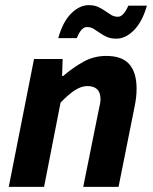

<svg xmlns="http://www.w3.org/2000/svg" viewBox="-20 -725 592 745"><path d="M112 -496H223L221 -430H225Q262 -462 303 -485Q344 -508 392 -508Q454 -508 482 -475.5Q510 -443 510 -381Q510 -364 508 -346.5Q506 -329 502 -310L440 0H303L362 -293Q365 -308 367.5 -319Q370 -330 370 -340Q370 -391 319 -391Q296 -391 271.5 -375.5Q247 -360 215 -327L151 0H14ZM206 -577Q224 -641 256.5 -673Q289 -705 324 -705Q346 -705 361 -698Q376 -691 388 -682.5Q400 -674 411.5 -667Q423 -660 438 -660Q459 -660 478 -703H550Q532 -640 499.5 -607.5Q467 -575 432 -575Q409 -575 394 -582Q379 -589 367 -597.5Q355 -606 343.5 -613Q332 -620 317 -620Q295 -620 278 -577Z"/></svg>

Font: mr_Source Sans Pro
Style: Bold Italic
Weight: 700
Italic angle: -11°
Designer: Paul D. Hunt
Foundry: Adobe Systems Incorporated
Version: Version 1.036;July 10, 2024;FontCreator 11.5.0.2430 64-bit